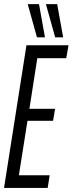

<svg xmlns="http://www.w3.org/2000/svg" viewBox="-27 -922 356 942"><path d="M-7.2 0 102.8 -700H309.2L298 -636.4H156L117.3 -388.2H243.2L233.3 -329.2H107.8L65.6 -62.1H216.7L206.9 0ZM154.4 -738.8 109 -901.7H164.4L193.6 -738.8ZM243.7 -738.8 198.3 -901.7H253.6L282.8 -738.8Z"/></svg>

Font: Georama
Style: Italic
Weight: 400
Width: 2
Italic angle: -9°
Designer: Jean-Baptiste Levee
Foundry: Production Type
Version: Version 1.000